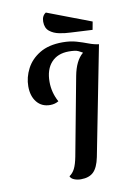

<svg xmlns="http://www.w3.org/2000/svg" viewBox="-97 -929 661 1008"><g transform="rotate(-10 233.5 -425.0)"><path d="M251 22Q232 22 215.5 15.5Q199 9 194 -4Q212 -16 223 -37.5Q234 -59 242 -100L320 -516Q335 -596 376 -630L375 -632Q369 -636 354 -643Q339 -650 304 -650Q244 -650 210.5 -613Q177 -576 177 -510Q177 -453 205 -402Q185 -390 160 -390Q115 -390 89 -422Q63 -454 63 -506Q63 -554 86.5 -599.5Q110 -645 158 -674Q206 -703 280 -703Q321 -703 353.5 -693.5Q386 -684 413.5 -673.5Q441 -663 466 -660H467L353 -78Q342 -24 318.5 -1Q295 22 251 22ZM447 -740 332 -746Q302 -747 271.5 -753Q241 -759 220 -776Q199 -793 199 -827Q199 -858 221 -872L455 -783Z"/></g></svg>

Font: Sansita Swashed
Style: Regular
Weight: 400
Designer: Pablo Cosgaya
Foundry: Omnibus-Type
Version: Version 1.003; ttfautohint (v1.8.3)